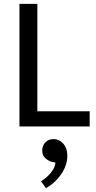

<svg xmlns="http://www.w3.org/2000/svg" viewBox="-20 -650 496 987"><path d="M80 -630H172V-78H441V0H80ZM247 182Q232 179 214.5 164.5Q197 150 197 124Q197 100 212.5 82.5Q228 65 256 65Q268 65 280 70Q292 75 302.5 85.5Q313 96 319.5 112.5Q326 129 326 153Q326 176 318 199.5Q310 223 295 245Q280 267 260 285.5Q240 304 216 317L191 282Q219 265 241 238.5Q263 212 265 186Z"/></svg>

Font: Ek Mukta
Style: Regular
Weight: 400
Designer: Girish Dalvi and Yashodeep Gholap
Foundry: Ek Type
Version: Version 2.538;PS 1.001;hotconv 16.6.51;makeotf.lib2.5.65220;